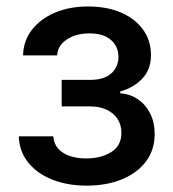

<svg xmlns="http://www.w3.org/2000/svg" viewBox="-20 -573 545 604"><path d="M39.1 -144.2H147.7Q149.9 -110.8 178.1 -92.7Q206.3 -74.6 251.4 -74.6Q297.2 -74.6 329.5 -94.3Q361.9 -114 361.9 -155.5Q361.9 -180.4 349.6 -199Q337.4 -217.7 315.2 -228Q293 -238.3 262.8 -238.3H174V-321.7H262.8Q307.9 -321.7 330.3 -342.3Q352.6 -362.9 352.6 -393.8Q352.6 -427.2 328.7 -447.6Q304.7 -468 262.1 -468Q218.8 -468 190 -448.7Q161.2 -429.3 159.8 -398.8H52.6Q53.6 -444.6 80.4 -479.2Q107.2 -513.8 152.9 -533.2Q198.5 -552.6 256.7 -552.6Q317.5 -552.6 361.9 -533Q406.2 -513.5 430.6 -479Q454.9 -444.6 454.9 -399.9Q454.9 -354.8 428.1 -326.2Q401.3 -297.6 358.3 -285.2V-279.5Q389.9 -277.3 414.4 -260.3Q438.9 -243.3 452.8 -215.2Q466.6 -187.1 466.6 -151.6Q466.6 -101.6 439.1 -65Q411.6 -28.4 363.1 -8.7Q314.6 11 252.5 11Q192.1 11 144.4 -8Q96.6 -27 68.7 -61.8Q40.8 -96.6 39.1 -144.2Z"/></svg>

Font: InterMG Medium
Style: Regular
Weight: 500
Designer: Rasmus Andersson
Foundry: rsms
Version: Version 3.019;December 26, 2023;FontCreator 15.0.0.2955 64-b